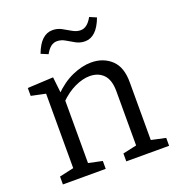

<svg xmlns="http://www.w3.org/2000/svg" viewBox="-137 -871 906 982"><g transform="rotate(-20 316.5 -380.0)"><path d="M38 0V-43L128 -63L116 -48V-478L128 -463L38 -482V-525L178 -532L189 -434L178 -438Q228 -489 282.5 -513Q337 -537 386 -537Q452 -537 495.5 -496.5Q539 -456 538 -371V-48L528 -62L616 -43V0H383V-43L470 -62L458 -47V-354Q458 -416 430 -445Q402 -474 355 -474Q318 -474 274.5 -454Q231 -434 189 -392L196 -408V-47L186 -61L271 -43V0ZM396 -649Q369 -649 346.5 -661.5Q324 -674 303 -686.5Q282 -699 259 -699Q241 -699 226 -687.5Q211 -676 197 -651L159 -667Q177 -715 201.5 -737.5Q226 -760 257 -760Q284 -760 306.5 -747.5Q329 -735 350.5 -722.5Q372 -710 394 -710Q412 -710 427.5 -722Q443 -734 457 -759L494 -743Q476 -695 451.5 -672Q427 -649 396 -649Z"/></g></svg>

Font: Pack4
Style: Regular
Weight: 400
Version: Version 2.002